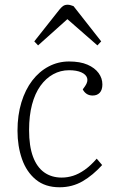

<svg xmlns="http://www.w3.org/2000/svg" viewBox="-20 -778 498 812"><path d="M272 -518Q319 -518 350 -504.5Q381 -491 397 -469Q413 -447 413 -421Q413 -398 402 -386Q391 -374 372 -374Q357 -374 346.5 -381Q336 -388 330 -400L340 -414Q353 -433 348.5 -448Q344 -463 324 -472Q304 -481 272 -481Q236 -481 205 -464Q174 -447 151 -415Q128 -383 115.5 -336Q103 -289 103 -228Q103 -160 119.5 -115.5Q136 -71 167 -49Q198 -27 241 -27Q265 -27 289 -34.5Q313 -42 338.5 -60Q364 -78 389 -107L412 -80Q393 -59 372 -41.5Q351 -24 329.5 -11.5Q308 1 283.5 7.5Q259 14 232 14Q171 14 131.5 -18.5Q92 -51 73 -105.5Q54 -160 54 -225Q54 -291 70.5 -345Q87 -399 116.5 -437.5Q146 -476 186 -497Q226 -518 272 -518ZM408 -603 392 -586 265 -697 141 -586 125 -603 231 -737Q238 -746 246 -752Q254 -758 266 -758Q273 -758 279 -756Q285 -754 291 -752Z"/></svg>

Font: Literata 18pt ExtraLight
Style: Italic
Weight: 250
Italic angle: -2°
Designer: Latin by Veronika Burian and Jose Scaglione. Greek by Irene Vlachou. Cyrillic by Vera Evstafieva
Foundry: TypeTogether
Version: Version 3.103;gftools[0.9.29]